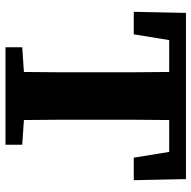

<svg xmlns="http://www.w3.org/2000/svg" viewBox="-19 -678 697 699"><g transform="rotate(90 329.5 -328.5)"><path d="M23 -467 27 -657H632L636 -467H554L533 -596H417Q416 -536 416 -475.5Q416 -415 416 -353V-305Q416 -246 416 -186Q416 -126 417 -67L507 -61V0H152V-61L242 -67Q243 -126 243 -185.5Q243 -245 243 -304V-353Q243 -414 243 -474.5Q243 -535 242 -596H126L105 -467Z"/></g></svg>

Font: Source Serif 4 SmText
Style: Bold
Weight: 700
Designer: Frank Grießhammer
Foundry: Adobe
Version: Version 4.005;hotconv 1.1.0;makeotfexe 2.6.0